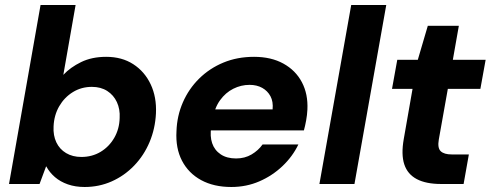

<svg xmlns="http://www.w3.org/2000/svg" viewBox="-20 -735 1960 767"><path d="M318 12Q281 12 251 1.5Q221 -9 199.5 -27.5Q178 -46 165 -70H164L138 0H16L142 -715H282L233 -436Q261 -466 304 -487Q347 -508 404 -508Q467 -508 512.5 -478.5Q558 -449 582 -398Q606 -347 603 -282Q600 -221 577.5 -167.5Q555 -114 516 -73.5Q477 -33 426.5 -10.5Q376 12 318 12ZM305 -108Q348 -108 382 -128.5Q416 -149 436.5 -184.5Q457 -220 458 -264Q460 -299 447 -327Q434 -355 408.5 -371.5Q383 -388 347 -388Q305 -388 271 -367Q237 -346 216.5 -310.5Q196 -275 194 -230Q192 -194 205 -166.5Q218 -139 244 -123.5Q270 -108 305 -108Z M904 12Q834 12 783.5 -15.5Q733 -43 707 -93Q681 -143 685 -211Q687 -272 710.5 -326Q734 -380 775.5 -421Q817 -462 872.5 -485Q928 -508 995 -508Q1063 -508 1112 -481Q1161 -454 1186 -406.5Q1211 -359 1208 -297Q1207 -276 1203 -254Q1199 -232 1194 -214H783L798 -298H1069Q1072 -329 1060.5 -350.5Q1049 -372 1027.5 -384Q1006 -396 977 -396Q943 -396 912 -380.5Q881 -365 859 -334.5Q837 -304 829 -257L824 -228Q818 -191 827.5 -163Q837 -135 861.5 -118.5Q886 -102 923 -102Q958 -102 985 -118Q1012 -134 1029 -158H1172Q1149 -110 1108.5 -71.5Q1068 -33 1016 -10.5Q964 12 904 12Z M1256 0 1383 -715H1523L1396 0Z M1742 0Q1682 0 1645 -19.5Q1608 -39 1595 -78.5Q1582 -118 1593 -180L1628 -380H1546L1567 -496H1649L1689 -632H1813L1789 -496H1920L1899 -380H1769L1733 -178Q1727 -144 1740.5 -131Q1754 -118 1785 -118H1853L1832 0Z"/></svg>

Font: DM Sans 28pt ExtraBold
Style: Italic
Weight: 800
Italic angle: -10°
Version: Version 4.004;gftools[0.9.30]